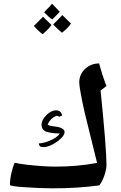

<svg xmlns="http://www.w3.org/2000/svg" viewBox="-20 -1025 658 1044"><path d="M264 -1Q199 -1 116 -7Q34 -12 34 -20Q34 -49 42 -84Q50 -119 60 -140Q86 -134 125 -129.5Q164 -125 205.5 -122Q247 -119 283 -119Q341 -119 397 -124Q453 -129 508 -139Q484 -235 470.5 -290.5Q457 -346 452 -366Q446 -388 439 -419Q432 -450 425.5 -482Q419 -514 415 -540Q411 -566 411 -577Q411 -620 442.5 -650Q474 -680 519 -680Q528 -646 538 -615.5Q548 -585 559 -557L527 -533Q543 -374 551 -273.5Q559 -173 559 -130Q559 -105 548 -72Q537 -39 520 -17Q462 -9 398.5 -5Q335 -1 264 -1ZM214 -225Q202 -225 196.5 -231Q191 -237 191 -245Q217 -247 241.5 -256.5Q266 -266 283 -277Q291 -283 296.5 -288.5Q302 -294 305 -299Q258 -300 232 -309Q206 -318 206 -348Q206 -364 218 -382Q230 -400 248.5 -412.5Q267 -425 285 -425Q312 -425 318 -397L302 -390Q297 -395 291 -395Q283 -395 271.5 -387.5Q260 -380 251 -368.5Q242 -357 239 -346Q256 -339 282 -336.5Q308 -334 321 -324Q331 -318 331 -306Q331 -292 312 -273Q293 -254 265.5 -239.5Q238 -225 214 -225ZM317 -847Q299 -862 287.5 -873.5Q276 -885 269 -892L295 -918L319 -943L366 -897Q356 -882 343.5 -870Q331 -858 317 -847ZM212 -839Q198 -849 186.5 -860.5Q175 -872 164 -884Q169 -889 180 -899.5Q191 -910 214 -934L260 -889Q247 -872 236 -861Q225 -850 212 -839ZM265 -920Q256 -923 244.5 -934.5Q233 -946 220 -958Q231 -971 242 -981.5Q253 -992 263 -1005L305 -961Q289 -945 278.5 -933.5Q268 -922 265 -920Z"/></svg>

Font: Noto Naskh Arabic
Style: Regular
Weight: 400
Designer: Monotype Design Team, David Williams, Mohamad Dakak and Nizar Qandah
Foundry: Monotype Imaging Inc.
Version: Version 2.013